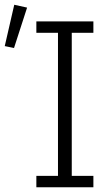

<svg xmlns="http://www.w3.org/2000/svg" viewBox="-40 -788 469 808"><path d="M353 0H113V-48H204V-650H113V-698H353V-650H262V-48H353ZM74 -756 19 -586 -20 -594 20 -768Z"/></svg>

Font: IBM Plex Sans Condensed Light
Style: Regular
Weight: 300
Width: 3
Designer: Mike Abbink, Paul van der Laan, Pieter van Rosmalen
Foundry: Bold Monday
Version: Version 3.201